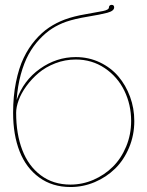

<svg xmlns="http://www.w3.org/2000/svg" viewBox="-20 -750 590 772"><path d="M32.7 -296.4Q32.7 -363.3 44.2 -419.9Q55.7 -476.6 75 -516.8Q94.2 -557.1 121.3 -588.6Q148.4 -620.1 177.5 -639.4Q206.5 -658.7 240.2 -671.4Q275.9 -684.6 322.8 -692.6Q369.6 -700.7 393.8 -705.6Q418 -710.4 418 -720.2Q418 -724.6 420.9 -727.5Q423.8 -730.5 428.7 -730.5Q439 -730.5 439 -720.2Q439 -706.1 411.6 -698.7Q384.3 -691.4 332.3 -682.9Q280.3 -674.3 246.1 -662.6Q215.8 -651.9 189.7 -635.3Q163.6 -618.7 138.7 -592Q113.8 -565.4 95.2 -531.7Q76.7 -498 63.7 -450.9Q50.8 -403.8 46.9 -348.1Q74.2 -426.3 140.6 -473.4Q207 -520.5 284.7 -520.5Q336.4 -520.5 380.9 -499.5Q425.3 -478.5 455.6 -443.1Q485.8 -407.7 502.9 -361.1Q520 -314.5 520 -263.2Q520 -206.5 499 -156.5Q478 -106.4 442.9 -72Q407.7 -37.6 361.1 -17.8Q314.5 2 263.7 2Q190.4 2 137.7 -36.4Q85 -74.7 58.8 -141.4Q32.7 -208 32.7 -296.4ZM44.9 -296.4Q44.9 -211.4 69.6 -147Q94.2 -82.5 144 -45.2Q193.8 -7.8 263.2 -7.8Q311.5 -7.8 356 -27.1Q400.4 -46.4 433.8 -79.6Q467.3 -112.8 487.3 -160.9Q507.3 -209 507.3 -263.7Q507.3 -329.1 480 -385.3Q452.6 -441.4 401.1 -476.1Q349.6 -510.7 284.7 -510.7Q241.7 -510.7 202.6 -495.6Q163.6 -480.5 135.5 -456.8Q107.4 -433.1 86.4 -404.3Q65.4 -375.5 55.2 -347.4Q44.9 -319.3 44.9 -296.4Z"/></svg>

Font: Znikomit
Style: Regular
Weight: 100
Designer: gluk
Foundry: gluk
Version: Version 0.53